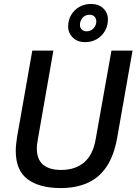

<svg xmlns="http://www.w3.org/2000/svg" viewBox="-20 -943 693 975"><path d="M288 12Q180 12 120 -33Q60 -78 60 -177Q60 -193 62 -211.5Q64 -230 67 -249L144 -686H251L173 -240Q171 -229 169 -215Q167 -201 167 -190Q167 -134 198.5 -107Q230 -80 290 -80Q363 -80 408 -119Q453 -158 466 -237L546 -686H653L575 -243Q559 -153 521 -96.5Q483 -40 424.5 -14Q366 12 288 12ZM412 -729Q374 -729 350 -752Q326 -775 326 -809Q326 -841 341.5 -867Q357 -893 383 -908Q409 -923 442 -923Q481 -923 504.5 -900.5Q528 -878 528 -844Q528 -812 513 -786Q498 -760 472 -744.5Q446 -729 412 -729ZM419 -784Q434 -784 445 -791Q456 -798 462.5 -809.5Q469 -821 469 -834Q469 -849 460 -858.5Q451 -868 435 -868Q420 -868 409 -861Q398 -854 392 -842Q386 -830 386 -816Q386 -802 395.5 -793Q405 -784 419 -784Z"/></svg>

Font: Archivo SemiCondensed Medium
Style: Italic
Weight: 500
Width: 4
Italic angle: -10°
Designer: Hector Gatti
Foundry: Omnibus-Type
Version: Version 2.001